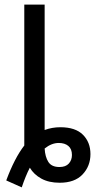

<svg xmlns="http://www.w3.org/2000/svg" viewBox="-20 -780 421 830"><path d="M7 0Q43 -97 85 -151V-760H173V-218Q205 -230 241 -230Q306 -230 338.5 -197.5Q371 -165 371 -114Q371 -62 337 -26Q303 10 238 10Q191 10 158.5 -8Q126 -26 109 -55Q100 -38 91 -16Q82 6 74 30ZM237 -58Q264 -58 277.5 -73Q291 -88 291 -110Q291 -136 275.5 -149Q260 -162 234 -162Q203 -162 173 -138Q175 -102 189 -80Q203 -58 237 -58Z"/></svg>

Font: TSCustom
Style: Regular
Weight: 400
Designer: Monotype Design Team
Foundry: Monotype Imaging Inc.
Version: Version 2.004; ttfautohint (v1.8.3) -l 8 -r 50 -G 200 -x 14 